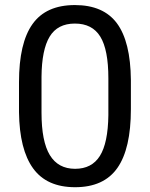

<svg xmlns="http://www.w3.org/2000/svg" viewBox="-20 -741 602 770"><path d="M504.9 -303.2Q504.9 -144.5 450.7 -67.4Q396.5 9.8 281.2 9.8Q167.5 9.8 112.8 -65.7Q58.1 -141.1 56.2 -291V-411.6Q56.2 -568.4 110.4 -644.5Q164.6 -720.7 280.3 -720.7Q395 -720.7 449.2 -647.2Q503.4 -573.7 504.9 -420.4ZM414.6 -426.8Q414.6 -541.5 382.3 -594Q350.1 -646.5 280.3 -646.5Q210.9 -646.5 179.2 -594.2Q147.5 -542 146.5 -433.6V-289.1Q146.5 -173.8 179.9 -118.9Q213.4 -64 281.2 -64Q348.1 -64 380.6 -115.7Q413.1 -167.5 414.6 -278.8Z"/></svg>

Font: RobotoDraft
Style: Regular
Weight: 400
Version: Version 2.001101; 2014